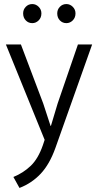

<svg xmlns="http://www.w3.org/2000/svg" viewBox="-20 -689 481 946"><path d="M9 -470H83L193 -179L229 -69H231L264 -179L364 -470H434L253 40Q224 121 180 167.5Q136 214 76 237L46 183Q95 163 131.5 128Q168 93 191 27L200 0ZM94 -623Q94 -642 107 -655.5Q120 -669 139 -669Q157 -669 170.5 -655.5Q184 -642 184 -623Q184 -602 170.5 -588.5Q157 -575 139 -575Q120 -575 107 -588.5Q94 -602 94 -623ZM262 -623Q262 -642 275 -655.5Q288 -669 307 -669Q325 -669 338.5 -655.5Q352 -642 352 -623Q352 -602 338.5 -588.5Q325 -575 307 -575Q288 -575 275 -588.5Q262 -602 262 -623Z"/></svg>

Font: Mukta Malar Light
Style: Regular
Weight: 300
Designer: Aadarsh Rajan, Girish Dalvi, Yashodeep Gholap
Foundry: Ek Type
Version: Version 2.538;PS 1.000;hotconv 16.6.51;makeotf.lib2.5.65220;